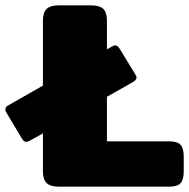

<svg xmlns="http://www.w3.org/2000/svg" viewBox="-35 -700 709 720"><path d="M654 -113V-57Q654 -27 642.5 -13.5Q631 0 599 0H186Q153 0 139.5 -14Q126 -28 126 -57V-200L78 -173Q68 -168 64 -168Q55 -168 48 -179L-10 -276Q-15 -284 -15 -290Q-15 -300 -2 -306L126 -379V-623Q126 -652 139.5 -666Q153 -680 186 -680H305Q339 -680 352.5 -666.5Q366 -653 366 -623V-515L384 -525Q392 -530 397 -530Q405 -530 414 -517L473 -420Q477 -415 477 -409Q477 -400 463 -392L366 -337V-170H599Q631 -170 642.5 -156.5Q654 -143 654 -113Z"/></svg>

Font: Mitr
Style: Bold
Weight: 700
Designer: Thanarat Vachiruckul
Foundry: Cadson Demak
Version: Version 1.003